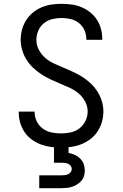

<svg xmlns="http://www.w3.org/2000/svg" viewBox="-20 -763 640 1003"><path d="M299 8Q272 8 245.5 4.5Q219 1 193.5 -8.5Q168 -18 146 -34Q124 -50 109 -72Q94 -94 86 -120Q78 -146 78 -173V-180H161V-176Q161 -151 172.5 -128Q184 -105 204.5 -90.5Q225 -76 249.5 -71Q274 -66 299 -66Q324 -66 349.5 -71.5Q375 -77 395 -92.5Q415 -108 426.5 -131.5Q438 -155 438 -181Q438 -208 424.5 -233Q411 -258 390 -275.5Q369 -293 344 -304.5Q319 -316 293.5 -326.5Q268 -337 243.5 -348.5Q219 -360 196 -375Q173 -390 153 -409Q133 -428 118.5 -451Q104 -474 96 -501Q88 -528 88 -555Q88 -582 95 -608Q102 -634 116 -656.5Q130 -679 151 -696.5Q172 -714 196.5 -724.5Q221 -735 247.5 -739Q274 -743 301 -743Q327 -743 353.5 -739.5Q380 -736 404.5 -726Q429 -716 450 -699.5Q471 -683 485.5 -661Q500 -639 507 -613.5Q514 -588 514 -562V-555H431V-559Q431 -583 421 -605.5Q411 -628 392 -643Q373 -658 349 -663.5Q325 -669 301 -669Q277 -669 252.5 -663Q228 -657 209 -641.5Q190 -626 180 -602.5Q170 -579 170 -555Q170 -527 183.5 -502Q197 -477 217.5 -459.5Q238 -442 263.5 -430.5Q289 -419 314 -408.5Q339 -398 364 -386.5Q389 -375 412 -360Q435 -345 455 -326Q475 -307 489.5 -284Q504 -261 512 -234.5Q520 -208 520 -181Q520 -153 512.5 -126.5Q505 -100 490 -77Q475 -54 453 -37Q431 -20 406 -10Q381 0 353.5 4Q326 8 299 8ZM185 220V153H300Q309 153 318 152Q327 151 335 147.5Q343 144 349 136.5Q355 129 355 120Q355 111 349.5 103.5Q344 96 335.5 92.5Q327 89 318 88Q309 87 300 87H262V-66H338V36Q355 39 370.5 46Q386 53 398.5 65Q411 77 417 93.5Q423 110 423 127Q423 141 419 155.5Q415 170 405.5 181Q396 192 383.5 200Q371 208 357.5 212.5Q344 217 329.5 218.5Q315 220 300 220Z"/></svg>

Font: Iosevka Extended
Style: Regular
Weight: 400
Width: 7
Monospace: yes
Designer: Belleve Invis
Foundry: Belleve Invis
Version: Version 32.5.0; ttfautohint (v1.8.4)